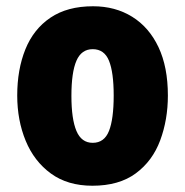

<svg xmlns="http://www.w3.org/2000/svg" viewBox="-20 -634 592 613"><path d="M516 -329Q516 -252 491.5 -186Q467 -120 413.5 -80.5Q360 -41 275 -41Q196 -41 142.5 -80Q89 -119 62 -184.5Q35 -250 35 -329Q35 -412 61 -476.5Q87 -541 141 -577.5Q195 -614 277 -614Q348 -614 402 -580.5Q456 -547 486 -483.5Q516 -420 516 -329ZM208 -328Q208 -254 224 -216Q240 -178 276 -178Q313 -178 328 -216Q343 -254 343 -329Q343 -403 328 -440Q313 -477 276 -477Q240 -477 224 -440Q208 -403 208 -328Z"/></svg>

Font: Noto Sans Tamil UI Condensed Black
Style: Regular
Weight: 900
Width: 3
Designer: Jelle Bosma - Monotype Design Team
Foundry: Monotype Imaging Inc.
Version: Version 2.004; ttfautohint (v1.8.4.7-5d5b)